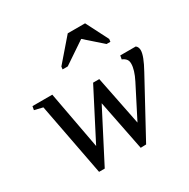

<svg xmlns="http://www.w3.org/2000/svg" viewBox="-159 -841 984 998"><g transform="rotate(-30 333.0 -341.5)"><path d="M439 10 406 11 346 -291 190 11H156L73 -424L23 -436L27 -458H146L210 -113L361 -406H398L457 -111L554 -301Q582 -356 582 -393Q582 -412 572 -422Q561 -433 550 -436L554 -458H647Q660 -448 660 -428Q660 -395 619 -321ZM258 -545 260 -561 375 -694H479L547 -561L545 -545H522L421 -634L289 -545Z"/></g></svg>

Font: Libra Serif Modern
Style: Italic
Weight: 400
Italic angle: -12°
Designer: Stefan Peev, Context Ltd
Foundry: Stefan Peev, Context Ltd
Version: Version 1.000